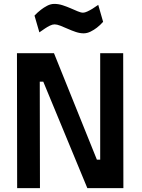

<svg xmlns="http://www.w3.org/2000/svg" viewBox="-20 -965 727 985"><path d="M67 -692H257L477 -146H494V-692H612L613 0H428L202 -546H184L185 0H68ZM509 -853Q494 -836 477 -823Q463 -812 445 -803Q427 -794 409 -794Q390 -794 369 -801Q348 -808 328 -817Q308 -826 290 -833Q272 -840 260 -840Q249 -840 236 -833.5Q223 -827 211 -819Q197 -810 182 -799L157 -885Q173 -902 190 -915Q204 -926 222 -935.5Q240 -945 259 -945Q280 -945 301.5 -938Q323 -931 342.5 -922.5Q362 -914 378.5 -907Q395 -900 406 -900Q415 -900 428 -906Q441 -912 454 -920Q468 -929 484 -940Z"/></svg>

Font: Panefresco 800wt
Style: Regular
Weight: 800
Designer: Campivisivi
Foundry: Campivisivi & Chank Co
Version: Version 1.001